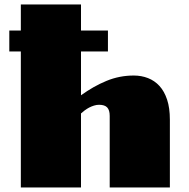

<svg xmlns="http://www.w3.org/2000/svg" viewBox="-20 -826 832 846"><path d="M71.8 -599.1H21V-691.4H71.8V-806.2H336.9V-691.4H455.6V-599.1H336.9V-406.2Q391.6 -445.8 449 -469.5Q506.3 -493.2 569.3 -493.2Q603 -493.2 632.1 -481.9Q661.1 -470.7 682.6 -447.3Q704.1 -423.8 716.3 -387Q728.5 -350.1 728.5 -298.8V0H463.4V-315.4Q463.4 -340.8 452.4 -352.5Q441.4 -364.3 416.5 -364.3Q405.3 -364.3 394.3 -360.8Q383.3 -357.4 373 -352.1Q362.8 -346.7 353.5 -339.8Q344.2 -333 336.9 -326.2V0H71.8Z"/></svg>

Font: Poller One
Style: Regular
Weight: 400
Designer: Yvonne Schttler
Foundry: Yvonne Schttler
Version: Version 1.002